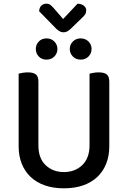

<svg xmlns="http://www.w3.org/2000/svg" viewBox="-20 -1006 693 1040"><path d="M572 -213Q572 -162 555.5 -120Q539 -78 507.5 -48Q476 -18 430.5 -2Q385 14 326 14Q268 14 222.5 -2Q177 -18 145.5 -48Q114 -78 97.5 -120Q81 -162 81 -213V-607Q88 -609 102 -611.5Q116 -614 131 -614Q160 -614 174 -603Q188 -592 188 -564V-219Q188 -148 227.5 -111Q267 -74 326 -74Q356 -74 381 -83.5Q406 -93 425 -111Q444 -129 454.5 -156Q465 -183 465 -219V-607Q472 -609 486 -611.5Q500 -614 515 -614Q544 -614 558 -603Q572 -592 572 -564ZM291 -741Q291 -717 274.5 -700Q258 -683 232 -683Q206 -683 190 -700Q174 -717 174 -741Q174 -764 190 -781Q206 -798 232 -798Q258 -798 274.5 -781Q291 -764 291 -741ZM476 -741Q476 -717 459.5 -700Q443 -683 417 -683Q391 -683 374.5 -700Q358 -717 358 -741Q358 -764 374.5 -781Q391 -798 417 -798Q443 -798 459.5 -781Q476 -764 476 -741ZM192 -945Q193 -965 204 -975.5Q215 -986 231 -986Q244 -986 252 -980Q260 -974 270 -963L322 -903L400 -986Q423 -985 435 -974.5Q447 -964 447 -951Q447 -937 441.5 -928.5Q436 -920 424 -909L361 -848Q352 -840 343.5 -835.5Q335 -831 324 -831Q312 -831 303 -836.5Q294 -842 285 -850Z"/></svg>

Font: Baloo 2 Medium
Style: Regular
Weight: 500
Designer: Sarang Kulkarni and Ek Type
Foundry: Ek Type
Version: Version 1.640;hotconv 1.0.111;makeotfexe 2.5.65597; ttfautoh